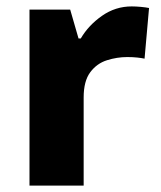

<svg xmlns="http://www.w3.org/2000/svg" viewBox="-20 -579 501 599"><path d="M391 -559Q404 -559 420 -557.5Q436 -556 445 -554L431 -396Q422 -398 408 -399.5Q394 -401 377 -401Q345 -401 313.5 -391Q282 -381 261.5 -353.5Q241 -326 241 -275V0H72V-549H199L225 -459H232Q256 -500 298 -529.5Q340 -559 391 -559Z"/></svg>

Font: Noto Sans Sinhala UI ExtraBold
Style: Regular
Weight: 800
Designer: Jelle Bosma - Monotype Design Team
Foundry: Monotype Imaging Inc.
Version: Version 2.006; ttfautohint (v1.8.4.7-5d5b)